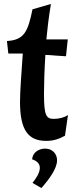

<svg xmlns="http://www.w3.org/2000/svg" viewBox="-20 -699 385 969"><path d="M22 -429H95C89 -336 81 -244 81 -184C81 -39 125 12 213 12C251 12 276 3 308 -14L323 -118C306 -107 279 -99 252 -99C213 -99 202 -116 202 -225C202 -273 204 -343 209 -422L313 -415L322 -500H214C219 -553 225 -606 237 -679L144 -652C121 -539 102 -497 15 -492ZM142 105C170 114 181 130 181 148C181 174 161 203 144 224L189 250C227 207 268 152 268 110C268 79 246 51 208 51C177 51 145 69 142 105Z"/></svg>

Font: CantoraOne
Style: Regular
Weight: 400
Designer: Pablo Impallari, Rodrigo Fuenzalida
Foundry: Pablo Impallari
Version: Version 1.001